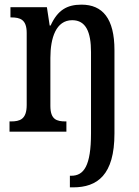

<svg xmlns="http://www.w3.org/2000/svg" viewBox="-20 -567 597 827"><path d="M281 240H295C399 240 473 187 473 8V-351C473 -487 422 -547 331 -547C268 -547 228 -523 198 -457H194L182 -536H25V-492H28C67 -492 95 -483 95 -425V-115C95 -53 66 -44 27 -44H21V0H266V-44H263C224 -44 197 -52 197 -111V-318C197 -403 221 -480 291 -480C350 -480 372 -429 372 -343V7C372 148 341 190 287 190H281Z"/></svg>

Font: Noto Serif Condensed Medium
Style: Regular
Weight: 500
Width: 3
Designer: Monotype Design Team
Foundry: Monotype Imaging Inc.
Version: Version 2.015